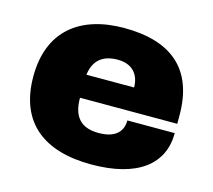

<svg xmlns="http://www.w3.org/2000/svg" viewBox="-85 -641 836 755"><g transform="rotate(15 333.5 -264.0)"><path d="M345 12C535 12 631 -66 631 -192H438C438 -149 412 -115 341 -115C265 -115 235 -157 235 -230H631V-264C631 -454 523 -540 333 -540C153 -540 36 -449 36 -264C36 -74 155 12 345 12ZM236 -324C243 -379 274 -413 341 -413C397 -413 430 -379 430 -324Z"/></g></svg>

Font: Archivo Black
Style: Regular
Weight: 900
Designer: Hector Gatti
Foundry: Omnibus-Type
Version: Version 2.001